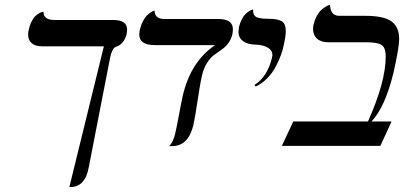

<svg xmlns="http://www.w3.org/2000/svg" viewBox="-20 -598 1690 787"><path d="M431.2 -360.8 344.2 85.9Q329.6 168.9 268.1 168.9H264.2L405.8 -408.2H152.8Q124 -408.2 109.6 -421.1Q95.2 -434.1 95.2 -457Q95.2 -466.8 98.1 -477.1Q102.5 -497.1 110.4 -511.7Q118.2 -526.4 126.2 -533.4Q134.3 -540.5 141.6 -544.4Q148.9 -548.3 153.3 -548.8L158.2 -549.8Q158.2 -516.1 203.1 -516.1H443.8Q501 -516.1 501 -477.1Q501 -469.7 499 -458Q494.6 -439 482.9 -425Q471.2 -411.1 458 -407.2Q452.6 -405.3 448.7 -402.3Q444.8 -399.4 439.7 -388.9Q434.6 -378.4 431.2 -360.8Z M808.6 -291Q800.3 -256.3 790.3 -188Q780.3 -119.6 772.5 -85Q752 1 684.6 1H673.8Q690.4 -17.1 697.8 -48.8Q705.1 -80.6 714.6 -132.1Q724.1 -183.6 729.5 -207Q762.2 -346.2 861.8 -413.1H614.7Q550.8 -413.1 550.8 -457Q550.8 -462.4 552.7 -474.1Q557.6 -495.1 565.9 -511Q574.2 -526.9 582.3 -534.7Q590.3 -542.5 597.4 -547.4Q604.5 -552.2 609.4 -553.2L613.8 -554.2Q613.8 -520 654.8 -520H876.5Q934.6 -520 934.6 -478Q934.6 -471.7 932.6 -458Q927.2 -435.5 914.8 -419.7Q902.3 -403.8 887.7 -394Q873 -384.3 857.9 -373Q842.8 -361.8 829.3 -341.3Q815.9 -320.8 808.6 -291Z M1027.8 -243.2 1023.4 -250Q1075.7 -282.7 1094.7 -360.8Q1096.7 -368.7 1096.7 -372.1Q1096.7 -391.1 1078.6 -402.3Q1060.5 -413.6 1028.8 -415Q994.6 -415.5 976.1 -429.4Q957.5 -443.4 957.5 -467.8Q957.5 -473.1 959.5 -486.8Q963.9 -505.4 971.7 -519.8Q979.5 -534.2 987.1 -541.3Q994.6 -548.3 1001.7 -552.7Q1008.8 -557.1 1013.2 -558.1L1017.6 -559.1V-554.2Q1017.6 -542.5 1022.7 -535.2Q1027.8 -527.8 1038.8 -525.1Q1049.8 -522.5 1057.6 -521.7Q1065.4 -521 1079.6 -521Q1119.1 -521 1135.3 -510.7Q1151.4 -500.5 1151.4 -471.2Q1151.4 -448.2 1142.6 -411.1Q1138.7 -392.1 1131.1 -371.3Q1123.5 -350.6 1110.4 -325.2Q1097.2 -299.8 1075.7 -277.6Q1054.2 -255.4 1027.8 -243.2Z M1476.1 -533.2Q1553.7 -533.2 1585 -510Q1616.2 -486.8 1616.2 -438Q1616.2 -403.8 1593.3 -301.8Q1559.1 -159.7 1502.9 -100.1H1585L1539.1 0H1135.3L1182.1 -100.1H1488.3Q1561 -262.2 1561 -366.2Q1561 -403.8 1543.2 -414.3Q1525.4 -424.8 1480 -424.8H1326.2Q1295.9 -424.8 1279.5 -439.5Q1263.2 -454.1 1263.2 -479Q1263.2 -485.4 1265.1 -497.1Q1270 -517.1 1278.8 -533Q1287.6 -548.8 1296.6 -556.9Q1305.7 -564.9 1314 -570.1Q1322.3 -575.2 1327.6 -576.7L1333 -578.1Q1333 -558.6 1341.8 -545.9Q1350.6 -533.2 1370.1 -533.2Z"/></svg>

Font: Common Serif
Style: Bold Italic
Weight: 700
Italic angle: -12°
Designer: Philipp H. Poll, Khaled Hosny
Foundry: Stefan Peev, Context Ltd.
Version: Version 1.026